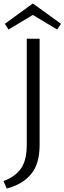

<svg xmlns="http://www.w3.org/2000/svg" viewBox="-23 -881 371 1105"><path d="M328 -744 306 -711 166 -795 26 -711 5 -744 166 -861ZM131 -658H205V-47Q205 62 156 121Q107 180 16 204L-3 161Q65 136 98 88.5Q131 41 131 -47Z"/></svg>

Font: Ysabeau SC
Style: Regular
Weight: 400
Designer: Christian Thalmann (Catharsis Fonts)
Version: Version 0.003